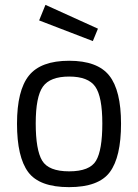

<svg xmlns="http://www.w3.org/2000/svg" viewBox="-20 -760 568 790"><path d="M50 -251Q50 -388 99 -449Q148 -510 264.5 -510Q381 -510 429.5 -449Q478 -388 478 -251Q478 -114 432 -52Q386 10 264 10Q142 10 96 -52Q50 -114 50 -251ZM127 -252.5Q127 -143 153.5 -99Q180 -55 264.5 -55Q349 -55 375 -98.5Q401 -142 401 -252Q401 -362 372 -403.5Q343 -445 264.5 -445Q186 -445 156.5 -403.5Q127 -362 127 -252.5ZM167 -740 383 -642 362 -591 141 -676Z"/></svg>

Font: Titillium Web
Style: Regular
Weight: 400
Version: Version 1.002;PS 57.000;hotconv 1.0.70;makeotf.lib2.5.55311